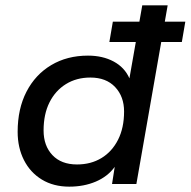

<svg xmlns="http://www.w3.org/2000/svg" viewBox="-20 -688 713 718"><path d="M239 10Q180 10 136.5 -16.5Q93 -43 69.5 -89.5Q46 -136 46 -195Q46 -281 79 -345Q112 -409 171.5 -444.5Q231 -480 309 -480Q364 -480 405 -458Q446 -436 464 -395L512 -668H607L490 0H399L409 -64Q383 -28 338.5 -9Q294 10 239 10ZM268 -73Q320 -73 359.5 -97Q399 -121 421.5 -165.5Q444 -210 444 -271Q444 -327 410.5 -362.5Q377 -398 318 -398Q266 -398 226.5 -373.5Q187 -349 165 -305Q143 -261 143 -200Q143 -143 176 -108Q209 -73 268 -73ZM389 -531 402 -607H673L660 -531Z"/></svg>

Font: Gantari Medium
Style: Italic
Weight: 500
Italic angle: -10°
Designer: Anugrah Pasau
Foundry: Lafontype
Version: Version 1.000